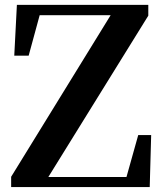

<svg xmlns="http://www.w3.org/2000/svg" viewBox="-20 -762 663 782"><path d="M543 -211.9H595.7L589.8 0H25.4V-42L430.7 -700.2H141.6L96.7 -535.2H38.1L48.8 -742.2H584V-698.2L176.8 -41H495.1Z"/></svg>

Font: GenYoMin TW TTF Bold
Style: Regular
Weight: 700
Version: Version 1.300